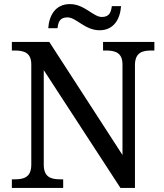

<svg xmlns="http://www.w3.org/2000/svg" viewBox="-20 -919 803 939"><path d="M467 -771C538 -771 568 -828 572 -889H527C523 -862 517 -836 478 -836C436 -836 393 -899 322 -899C250 -899 220 -842 216 -781H261C265 -808 270 -834 310 -834C353 -834 395 -771 467 -771ZM38 0H289V-42H276C231 -42 194 -51 194 -114V-576L569 0H640V-600C640 -663 677 -672 722 -672H735V-714H484V-672H497C541 -672 579 -663 579 -604V-161L221 -714H38V-672H51C95 -672 133 -663 133 -604V-114C133 -51 96 -42 51 -42H38Z"/></svg>

Font: Noto Serif Devanagari
Style: Regular
Weight: 400
Designer: Universal Thirst, Indian Type Foundry and the Monotype Design Team
Foundry: Monotype Imaging Inc.
Version: Version 2.004